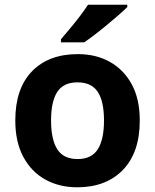

<svg xmlns="http://www.w3.org/2000/svg" viewBox="-20 -786 659 816"><path d="M574 -274Q574 -138 502.5 -64Q431 10 308 10Q232 10 172.5 -23Q113 -56 79 -119.5Q45 -183 45 -274Q45 -410 116 -483Q187 -556 311 -556Q388 -556 447 -523Q506 -490 540 -427.5Q574 -365 574 -274ZM197 -274Q197 -193 223.5 -151.5Q250 -110 310 -110Q369 -110 395.5 -151.5Q422 -193 422 -274Q422 -355 395.5 -395.5Q369 -436 309 -436Q250 -436 223.5 -395.5Q197 -355 197 -274ZM521 -756Q507 -742 484 -722Q461 -702 434.5 -680Q408 -658 382.5 -638.5Q357 -619 338 -606H239V-619Q255 -638 276.5 -663.5Q298 -689 319 -716.5Q340 -744 354 -766H521Z"/></svg>

Font: Noto Sans Gurmukhi
Style: Bold
Weight: 700
Designer: Jelle Bosma - Monotype Design Team
Foundry: Monotype Imaging Inc.
Version: Version 2.004; ttfautohint (v1.8.4.7-5d5b)